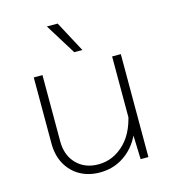

<svg xmlns="http://www.w3.org/2000/svg" viewBox="-116 -873 881 980"><g transform="rotate(-15 325.0 -383.0)"><path d="M136 -544V-194Q136 -120 180 -75Q224 -30 295 -30Q375 -30 436 -91.5Q497 -153 514 -274L525 -180Q500 -90 437.5 -39Q375 12 293 12Q232 12 186.5 -14Q141 -40 115.5 -86.5Q90 -133 90 -195V-544ZM550 -544V0H509L504 -149V-544ZM366 -615H323L222 -778H279Z"/></g></svg>

Font: Azeret Mono Thin Thin
Style: Regular
Weight: 250
Version: Version 1.002